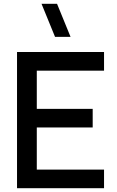

<svg xmlns="http://www.w3.org/2000/svg" viewBox="-20 -995 620 1015"><path d="M271 -800 199.5 -975H281.5L353 -800ZM70 0V-720H530V-621.5H174.5V-419.5H470V-321H174.5V-98.5H530V0Z"/></svg>

Font: Cns Manrope SemBd
Style: Regular
Weight: 600
Designer: Mikhail Sharanda
Foundry: Mikhail Sharanda
Version: Version 4.504